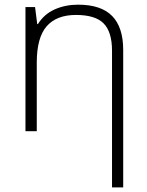

<svg xmlns="http://www.w3.org/2000/svg" viewBox="-20 -561 630 821"><path d="M459 240.2V-344.2Q459 -424.3 423.3 -460.7Q387.7 -497.1 304.7 -497.1Q221.7 -497.1 179.4 -448.5Q137.2 -399.9 137.2 -293V0H88.9V-530.8H129.9L139.2 -458H142.1Q168.5 -500.5 213.9 -520.8Q259.3 -541 314 -541Q412.1 -541 459.5 -492.7Q506.8 -444.3 506.8 -347.2V240.2Z"/></svg>

Font: OpenSans-Light
Style: Regular
Weight: 300
Foundry: Ascender Corporation
Version: Version 1.10